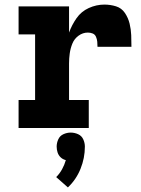

<svg xmlns="http://www.w3.org/2000/svg" viewBox="-20 -558 616 837"><path d="M61 0H367V-122H281V-281Q281 -303 284 -325Q287 -347 295.5 -368Q304 -389 322.5 -402.5Q341 -416 363 -416Q374 -416 384 -412Q394 -408 398.5 -397.5Q403 -387 404 -376Q405 -365 405 -354H553Q553 -380 552 -405Q551 -430 545 -455Q539 -480 524.5 -501.5Q510 -523 485.5 -530.5Q461 -538 435 -538Q400 -538 367 -523Q334 -508 313.5 -478.5Q293 -449 281 -416V-530H61V-408H133V-122H61ZM276 259Q312 225 331 178Q350 131 350 81Q350 65 343 49.5Q336 34 320.5 27Q305 20 288 20Q272 20 256.5 27Q241 34 234 49.5Q227 65 227 81Q227 94 231 106.5Q235 119 244.5 128Q254 137 267 140Q261 161 250.5 180Q240 199 225 214Z"/></svg>

Font: Iosevka Sparkle Heavy
Style: Regular
Weight: 900
Designer: Belleve Invis
Foundry: Belleve Invis
Version: Version 4.5.0; ttfautohint (v1.8.3)